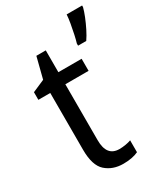

<svg xmlns="http://www.w3.org/2000/svg" viewBox="-191 -843 813 937"><g transform="rotate(-30 215.5 -375.0)"><path d="M239 -62Q256 -62 274 -65Q292 -68 305 -73V-6Q271 10 220 10Q161 10 122 -24.5Q83 -59 83 -148V-468H16V-511L85 -541L115 -659H168V-536H299V-468H168V-153Q168 -62 239 -62ZM431 -751Q426 -731 415 -703.5Q404 -676 390 -648Q376 -620 362 -600H316V-612Q321 -628 327 -655.5Q333 -683 338 -712Q343 -741 344 -760H431Z"/></g></svg>

Font: Noto Sans Sinhala UI SemiCondensed
Style: Regular
Weight: 400
Width: 4
Designer: Jelle Bosma - Monotype Design Team
Foundry: Monotype Imaging Inc.
Version: Version 2.006; ttfautohint (v1.8.4.7-5d5b)